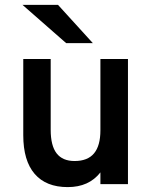

<svg xmlns="http://www.w3.org/2000/svg" viewBox="-20 -752 622 784"><path d="M256.5 12Q168 12 121.5 -42Q75 -96 75 -200V-511H187V-222Q187 -157 211.2 -125.8Q235.5 -94.5 284.5 -94.5Q338 -94.5 364 -125.8Q390 -157 390 -220V-511H502.5V0H390V-48Q366.5 -18 333.2 -3Q300 12 256.5 12ZM250 -576 72 -732H217L359 -576Z"/></svg>

Font: Overpass SemiBold
Style: Regular
Weight: 600
Designer: Delve Withrington, Dave Bailey, Thomas Jockin
Foundry: Delve Fonts LLC
Version: Version 4.000